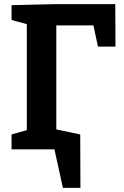

<svg xmlns="http://www.w3.org/2000/svg" viewBox="-20 -724 602 931"><path d="M36 0V-72L110 -93V-607L36 -627V-699L250 -704H539L540 -498H455L433 -601H253V-93L343 -72V0ZM181 -112 369 -72 370 187H285L244 0H181Z"/></svg>

Font: Bitter
Style: Bold
Weight: 700
Designer: Sol Matas, and Bitter project Authors
Foundry: Sol Matas
Version: Version 2.001